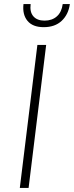

<svg xmlns="http://www.w3.org/2000/svg" viewBox="-20 -920 362 940"><path d="M95 -900H130Q125 -861 143.5 -840Q162 -819 198 -819Q235 -819 258.5 -840Q282 -861 287 -900H322Q315 -849 282 -818Q249 -787 194 -787Q140 -787 114.5 -818Q89 -849 95 -900ZM163 -700H206L120 0H77Z"/></svg>

Font: Haskoy ExtraLight
Style: Italic
Weight: 200
Designer: Ertekin Erdin
Foundry: Ertekin Erdin
Version: Version 2.000; ttfautohint (v1.8.4.7-5d5b)